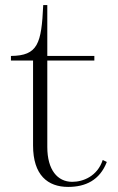

<svg xmlns="http://www.w3.org/2000/svg" viewBox="-20 -720 465 755"><path d="M23 -482H110V-148C110 -31 168 15 248 15C316 15 372 -11 400 -83L384 -91C363 -27 307 -5 264 -5C206 -5 166 -52 166 -142V-482H351V-500H166V-700H150C143 -548 129 -501 23 -500Z"/></svg>

Font: Sprat Light
Style: Regular
Weight: 300
Designer: Ethan Nakache
Foundry: Collletttivo
Version: Version 2.000;Glyphs 3.2 (3217)